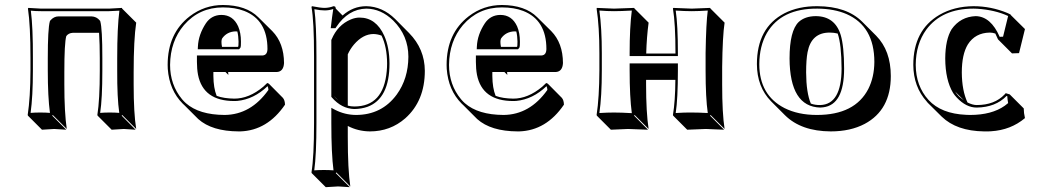

<svg xmlns="http://www.w3.org/2000/svg" viewBox="-20 -464 4189 775"><path d="M519.5 -172.4V-122.6Q519.5 -6.3 529.8 56.6L473.1 0L471.2 2.9L527.3 59.6Q525.4 59.6 479.5 56.6Q479.5 56.6 430.7 59.6L374 2.9L373 0Q382.8 -61 382.8 -179.2V-229Q382.8 -284.7 379.9 -331.5H273.4Q256.8 -330.6 247.6 -318.4Q239.7 -291 239.7 -172.4V-123.5Q239.7 -10.3 249.5 56.6L192.9 0L190.9 2.9L247.6 59.6Q245.6 59.6 198.7 56.6Q198.7 56.6 149.4 59.6L92.8 2.9L91.8 0Q102.5 -70.3 103 -180.2V-229Q103 -361.8 92.8 -429.2L94.2 -432.1Q96.2 -432.1 146 -429.2H419.9Q419.9 -429.2 472.2 -432.1L473.1 -429.2L529.8 -372.6Q519.5 -304.2 519.5 -172.4ZM453.1 -229Q453.1 -353.5 461.9 -420.9Q442.4 -419.4 419.9 -418.9H146Q123 -418.9 104.5 -420.9Q113.3 -353 112.8 -229V-180.2Q112.8 -74.7 103.5 -8.3Q120.6 -9.8 142.1 -9.8Q165 -9.8 181.6 -8.3Q172.9 -72.8 172.9 -180.2V-229Q172.9 -348.1 181.2 -377.9L182.1 -379.9L183.1 -381.3Q197.3 -397.9 216.8 -397.9H349.1Q370.1 -397 382.8 -381.3L384.3 -379.4L384.8 -377.9Q393.1 -349.1 393.1 -229V-179.2Q393.1 -65.9 384.3 -8.3Q401.9 -9.8 422.9 -9.8Q445.3 -9.8 461.4 -8.3Q452.6 -69.3 453.1 -179.2Z M1058.6 -128.9Q1062.5 -127.9 1065.4 -126L1121.6 -69.3Q1129.9 -60.1 1130.4 -41.5Q1059.1 63 949.7 66.4Q945.8 66.4 943.4 66.4Q835.4 65.9 780.3 16.6L723.6 -40Q720.2 -43.5 717.8 -45.4Q663.6 -99.6 657.2 -186Q656.7 -194.8 656.7 -202.1Q656.7 -329.6 746.1 -398.4Q805.7 -443.8 879.9 -443.8Q973.6 -443.4 1022.5 -394.5L1079.1 -338.4Q1126 -290.5 1126.5 -209.5Q1124.5 -174.8 1097.2 -173.3H900.9Q901.9 -166.5 901.9 -161.6L890.1 -173.3H841.3V-157.2Q841.8 -108.4 854.5 -77.1Q883.3 -66.4 925.8 -65.9Q985.4 -65.9 1042.5 -113.8Q1051.3 -121.6 1058.6 -128.9ZM938 -336.9Q933.6 -337.4 930.2 -337.4Q895.5 -335.9 876.5 -308.6Q871.6 -299.3 876 -274.9H940.9Q942.9 -276.9 942.9 -295.9Q942.4 -319.3 938 -336.9ZM1060.1 -116.2Q1004.4 -63 937.5 -56.6Q930.7 -56.2 925.8 -56.2Q800.3 -56.2 779.3 -162.1Q774.9 -186 774.9 -213.9V-230V-240.2H1040.5Q1059.1 -241.7 1059.6 -266.1Q1059.6 -383.3 965.8 -419.9Q928.7 -434.1 879.9 -434.1Q784.7 -434.1 722.7 -362.8Q667.5 -297.9 666.5 -202.1Q666.5 -122.1 714.8 -63.5Q722.7 -54.2 730.5 -47.4Q783.7 -0.5 886.7 0Q992.7 -1 1063.5 -101.1Q1063 -109.9 1060.1 -116.2ZM778.3 -265.1 778.8 -275.4Q780.8 -324.2 811.5 -370.6Q834 -403.3 873.5 -403.8Q920.4 -403.8 941.4 -357.4Q952.6 -331.5 952.6 -295.9Q952.6 -275.9 951.2 -272.9Q949.2 -269.5 947.8 -268.1L944.8 -265.1Z M1247.6 32.2V-234.9Q1247.6 -379.9 1237.3 -436L1239.3 -439Q1273.9 -432.1 1290.5 -432.1Q1309.6 -432.6 1326.2 -439Q1330.6 -438.5 1333 -437Q1335 -433.6 1335.4 -429.2L1362.8 -401.4Q1404.8 -439 1458.5 -439Q1523.4 -438 1575.2 -387.2L1631.3 -330.6Q1694.3 -266.6 1694.8 -178.2Q1694.8 -56.6 1615.7 13.7Q1555.2 66.4 1473.1 66.4Q1424.8 65.9 1383.8 44.4V88.4Q1383.8 221.2 1394 288.6L1337.4 231.9L1335.4 234.9L1392.1 291.5Q1392.1 291.5 1346.2 288.6Q1344.7 288.6 1343.8 288.6L1294.9 291.5L1238.3 234.9L1237.3 231.9Q1247.6 168.5 1247.6 32.2ZM1520 -320.3Q1504.4 -326.2 1487.8 -326.7Q1445.3 -326.7 1408.7 -284.2Q1393.1 -265.6 1383.8 -244.6V-37.6Q1396.5 -34.2 1410.2 -34.2Q1528.3 -34.2 1541 -176.8Q1542.5 -192.4 1542.5 -208Q1542 -275.4 1520 -320.3ZM1346.2 -58.1 1327.1 -77.1Q1332 -71.3 1336.4 -66.9Q1341.8 -61.5 1346.2 -58.1ZM1257.3 32.2Q1257.3 161.1 1248.5 223.6Q1265.6 222.2 1287.1 222.2Q1309.1 222.2 1326.2 223.6Q1317.4 157.2 1317.4 32.2V-28.8L1332 -21Q1371.6 -0.5 1416.5 0Q1521 0 1581.5 -82.5Q1627.9 -146.5 1628.4 -234.9Q1628.4 -320.3 1567.4 -380.9Q1518.1 -428.7 1458.5 -429.2Q1385.7 -427.7 1336.9 -354.5L1334 -350.1H1314.9L1316.4 -361.3Q1319.8 -392.6 1325.2 -427.7Q1308.6 -421.9 1290.5 -421.9Q1273.4 -421.9 1249 -426.8Q1257.3 -365.7 1257.3 -234.9ZM1317.4 -303.2 1318.4 -304.7Q1342.8 -363.3 1396.5 -385.7Q1414.6 -393.1 1431.2 -393.1Q1498 -393.1 1531.2 -319.3Q1551.8 -272.5 1552.2 -208Q1552.2 -65.4 1462.9 -32.7Q1439 -24.4 1410.2 -23.9Q1358.9 -25.4 1319.8 -70.3L1317.4 -73.2Z M2184.6 -128.9Q2188.5 -127.9 2191.4 -126L2247.6 -69.3Q2255.9 -60.1 2256.3 -41.5Q2185.1 63 2075.7 66.4Q2071.8 66.4 2069.3 66.4Q1961.4 65.9 1906.2 16.6L1849.6 -40Q1846.2 -43.5 1843.8 -45.4Q1789.6 -99.6 1783.2 -186Q1782.7 -194.8 1782.7 -202.1Q1782.7 -329.6 1872.1 -398.4Q1931.6 -443.8 2005.9 -443.8Q2099.6 -443.4 2148.4 -394.5L2205.1 -338.4Q2252 -290.5 2252.4 -209.5Q2250.5 -174.8 2223.1 -173.3H2026.9Q2027.8 -166.5 2027.8 -161.6L2016.1 -173.3H1967.3V-157.2Q1967.8 -108.4 1980.5 -77.1Q2009.3 -66.4 2051.8 -65.9Q2111.3 -65.9 2168.5 -113.8Q2177.2 -121.6 2184.6 -128.9ZM2064 -336.9Q2059.6 -337.4 2056.2 -337.4Q2021.5 -335.9 2002.4 -308.6Q1997.6 -299.3 2002 -274.9H2066.9Q2068.8 -276.9 2068.8 -295.9Q2068.4 -319.3 2064 -336.9ZM2186 -116.2Q2130.4 -63 2063.5 -56.6Q2056.6 -56.2 2051.8 -56.2Q1926.3 -56.2 1905.3 -162.1Q1900.9 -186 1900.9 -213.9V-230V-240.2H2166.5Q2185.1 -241.7 2185.5 -266.1Q2185.5 -383.3 2091.8 -419.9Q2054.7 -434.1 2005.9 -434.1Q1910.6 -434.1 1848.6 -362.8Q1793.5 -297.9 1792.5 -202.1Q1792.5 -122.1 1840.8 -63.5Q1848.6 -54.2 1856.4 -47.4Q1909.7 -0.5 2012.7 0Q2118.7 -1 2189.5 -101.1Q2189 -109.9 2186 -116.2ZM1904.3 -265.1 1904.8 -275.4Q1906.7 -324.2 1937.5 -370.6Q1960 -403.3 1999.5 -403.8Q2046.4 -403.8 2067.4 -357.4Q2078.6 -331.5 2078.6 -295.9Q2078.6 -275.9 2077.1 -272.9Q2075.2 -269.5 2073.7 -268.1L2070.8 -265.1Z M2895 -193.4V-122.6Q2895 -6.3 2904.8 56.6L2848.1 0L2846.2 2.9L2902.8 59.6Q2901.4 59.6 2829.1 56.6Q2829.1 56.6 2753.9 59.6L2697.3 2.9L2696.3 0Q2705.6 -55.7 2706.1 -141.6H2587.9V-123.5Q2587.9 -10.3 2598.1 56.6L2541.5 0L2539.6 2.9L2595.7 59.6Q2594.2 59.6 2515.1 56.6Q2515.1 56.6 2445.8 59.6L2389.2 2.9L2388.2 0Q2398.9 -70.3 2399.4 -180.2V-249Q2399.4 -356.4 2388.2 -429.2L2389.2 -432.1Q2390.6 -432.1 2458.5 -429.2Q2458.5 -429.2 2539.6 -432.1L2541.5 -429.2L2598.1 -372.6Q2590.3 -314.5 2588.4 -248H2706.5V-250Q2706.5 -369.1 2696.3 -429.2L2697.3 -432.1Q2698.7 -432.1 2772.5 -429.2Q2772.5 -429.2 2846.2 -432.1L2848.1 -429.2L2904.8 -372.6Q2896.5 -318.4 2895 -193.4ZM2532.2 -248 2531.2 -249V-248ZM2828.1 -250Q2830.1 -372.1 2836.9 -421.4Q2798.8 -418.9 2772.5 -418.9Q2744.1 -418.9 2707.5 -421.4Q2716.3 -362.3 2716.3 -250V-237.8H2521.5V-249Q2521.5 -354 2530.3 -421.4Q2485.8 -418.9 2458.5 -418.9Q2431.2 -418.9 2399.4 -421.4Q2409.2 -350.6 2409.2 -249V-180.2Q2409.2 -74.2 2399.4 -7.8Q2432.1 -9.8 2458.5 -9.8Q2487.3 -9.8 2530.3 -7.3Q2521.5 -72.3 2521.5 -180.2V-208H2716.3V-179.2Q2716.3 -65.4 2707.5 -7.8Q2745.1 -10.3 2772.5 -9.8Q2800.3 -9.8 2836.9 -7.8Q2828.1 -68.8 2828.1 -179.2Z M3035.2 -205.1Q3035.2 -352.1 3146 -410.2Q3203.1 -439.5 3279.3 -439Q3397.5 -438.5 3460 -376.5L3516.6 -319.8Q3575.7 -259.8 3575.7 -157.2Q3575.7 -20 3470.2 36.1Q3412.6 66.4 3333.5 66.4Q3213.9 65.9 3148.4 1L3092.3 -55.2Q3035.6 -113.3 3035.2 -205.1ZM3328.6 -332.5Q3254.9 -332.5 3239.7 -253.4Q3233.9 -223.1 3233.9 -171.4Q3234.4 -89.8 3252.9 -45.9Q3270 -39.6 3291 -40Q3376.5 -42.5 3377 -187Q3376.5 -284.7 3361.3 -328.6Q3346.2 -332.5 3328.6 -332.5ZM3272 -398.9Q3350.1 -398.9 3373.5 -322.8Q3387.2 -276.4 3387.2 -187Q3387.2 -41 3302.7 -30.8Q3296.4 -30.3 3291 -29.8Q3168 -33.2 3167 -228Q3167 -339.8 3204.1 -375.5Q3229.5 -398.4 3272 -398.9ZM3044.9 -205.1Q3044.9 -80.1 3146.5 -27.8Q3201.7 0 3277.3 0Q3430.7 0 3484.9 -105Q3508.8 -152.3 3509.3 -213.9Q3509.3 -357.9 3397 -407.2Q3347.2 -428.7 3279.3 -429.2Q3134.3 -430.2 3075.7 -331.1Q3045.4 -278.3 3044.9 -205.1Z M3975.1 -332.5Q3916.5 -331.5 3886.7 -284.7Q3862.3 -244.6 3862.3 -171.4Q3862.8 -98.1 3885.3 -50.3Q3906.2 -40 3922.4 -40Q3994.6 -40 4035.2 -83Q4038.1 -85.9 4039.6 -87.9L4055.7 -83L4112.3 -26.4Q4112.3 -8.3 4117.2 12.7Q4060.1 61 3980 65.9Q3966.3 66.9 3952.1 66.4Q3841.3 64.9 3781.2 6.8L3724.6 -49.3Q3721.7 -52.2 3720.7 -54.2Q3667 -113.8 3666.5 -202.1Q3666.5 -341.8 3771.5 -403.8Q3831.1 -438.5 3909.7 -439Q3980 -439 4046.4 -411.6Q4053.2 -408.7 4058.6 -405.8L4060.5 -402.8L4117.2 -346.7L4093.3 -249.5L4064.9 -248.5L4008.3 -305.2Q4002.9 -318.4 3997.6 -328.6Q3986.3 -332.5 3975.1 -332.5ZM3870.6 -59.1 3835.4 -94.2Q3841.8 -84.5 3850.6 -75.2Q3860.4 -66.4 3870.6 -59.1ZM3918.5 -398.9Q3979.5 -397.5 4015.1 -315.4L4028.8 -315.9L4049.3 -399.4Q3996.6 -423.8 3924.8 -428.7Q3916.5 -429.2 3909.7 -429.2Q3782.2 -429.2 3719.2 -344.7Q3676.8 -286.6 3676.3 -202.1Q3676.8 -116.7 3728 -60.5Q3778.8 -4.9 3879.9 -0.5Q3888.2 0 3895.5 0Q3982.9 0 4035.6 -37.1Q4043 -42.5 4049.3 -47.9Q4046.4 -63.5 4045.9 -75.7L4043 -76.7Q3998.5 -30.8 3922.4 -29.8Q3879.9 -29.8 3842.3 -69.8Q3833 -79.6 3827.1 -88.9Q3795.9 -140.6 3795.4 -228Q3795.9 -304.7 3821.3 -346.2Q3856.9 -396.5 3918.5 -398.9Z"/></svg>

Font: Linux Biolinum Shadow O
Style: Bold
Weight: 700
Designer: Philipp H. Poll
Foundry: Philipp H. Poll
Version: Version 0.9.2